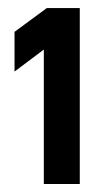

<svg xmlns="http://www.w3.org/2000/svg" viewBox="-20 -877 262 477"><path d="M16.1 -699.2V-797.9L96.2 -856.9H178.2V-419.9H88.9V-753.9Z"/></svg>

Font: D-DIN-PRO Medium
Style: Regular
Weight: 500
Designer: datto
Foundry: CyberFei
Version: Version 1.000;hotconv 1.0.109;makeotfexe 2.5.65596